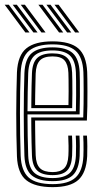

<svg xmlns="http://www.w3.org/2000/svg" viewBox="-24 -782 428 810"><path d="M198.2 7.5Q124 7.5 87.2 -21.5Q50.5 -50.5 47.5 -121.8Q46 -166.2 45.2 -212.4Q44.5 -258.5 44.5 -304.5Q44.5 -350.5 45.4 -394.2Q46.2 -438 47.5 -477Q51 -549 87.4 -578.2Q123.8 -607.5 197.5 -607.5Q272 -607.5 306.2 -577.9Q340.5 -548.2 343.8 -478.5Q344.2 -471 344.5 -448.6Q344.8 -426.2 344.9 -395.6Q345 -365 344.5 -332.8Q344 -300.5 342.5 -273.5H124Q124.2 -247 124.5 -222.8Q124.8 -198.5 125.2 -175Q125.8 -151.5 126.5 -126.8Q128 -89 144.6 -72.5Q161.2 -56 198.2 -56Q229.8 -56 246.1 -71.4Q262.5 -86.8 264.5 -126Q265.5 -143.8 265.2 -167.5Q265 -191.2 263.8 -209.8H279.8Q281 -188.2 281 -164.4Q281 -140.5 280.2 -125.5Q278 -81.5 258.9 -62.4Q239.8 -43.2 198.2 -43.2Q153 -43.2 132.8 -62.8Q112.5 -82.2 110.8 -126.2Q109.8 -153.5 109.1 -181Q108.5 -208.5 108.2 -235.2Q108 -262 107.8 -286.5H327.2Q328.2 -313.5 328.6 -343.5Q329 -373.5 328.9 -401.2Q328.8 -429 328.5 -449.6Q328.2 -470.2 327.8 -477.8Q325 -540.8 294.8 -567.8Q264.5 -594.8 197.5 -594.8Q131.5 -594.8 98.8 -568Q66 -541.2 63.2 -474.8Q61.8 -440.2 61 -397.1Q60.2 -354 60.2 -307Q60.2 -260 61 -213.2Q61.8 -166.5 63.2 -124.8Q65.8 -61.2 96.8 -33.2Q127.8 -5.2 198.2 -5.2Q263.8 -5.2 294.2 -32.5Q324.8 -59.8 327.8 -123.8Q328.2 -134.2 328.4 -149.5Q328.5 -164.8 328.2 -180.9Q328 -197 327 -209.8H342.8Q344.2 -190.5 344.4 -164.8Q344.5 -139 343.8 -123Q340.2 -53.2 306.4 -22.9Q272.5 7.5 198.2 7.5ZM198.2 -17.8Q139.8 -17.8 110.6 -41.5Q81.5 -65.2 79 -124.5Q77.8 -161.2 77 -205.5Q76.2 -249.8 76.2 -296.9Q76.2 -344 76.9 -389.4Q77.5 -434.8 79 -473.8Q81.5 -533.8 110.2 -558Q139 -582.2 197.5 -582.2Q256 -582.2 282.8 -557.9Q309.5 -533.5 312 -477.5Q312.5 -468.2 312.9 -440Q313.2 -411.8 313.1 -374.2Q313 -336.8 311.8 -299.5H92Q92 -255.5 92.8 -209.6Q93.5 -163.8 95 -125.5Q97 -73.5 121.8 -52.1Q146.5 -30.8 198.2 -30.8Q247.2 -30.8 270.4 -52.2Q293.5 -73.8 296.2 -124.8Q297 -140.2 296.9 -165.1Q296.8 -190 295.5 -209.8H311.2Q312.5 -189.5 312.6 -164.9Q312.8 -140.2 312 -124.2Q309.2 -67.2 282.8 -42.5Q256.2 -17.8 198.2 -17.8ZM92 -312.5H296.2Q297.2 -345.8 297.2 -379.5Q297.2 -413.2 297 -439.6Q296.8 -466 296.2 -476.5Q294 -526 271.1 -547.6Q248.2 -569.2 197.5 -569.2Q145 -569.2 121.1 -547.1Q97.2 -525 95 -473Q93.5 -436.5 92.9 -394.4Q92.2 -352.2 92 -312.5ZM108 -325.8Q108 -344.2 108.4 -369.2Q108.8 -394.2 109.2 -421.1Q109.8 -448 110.8 -472.2Q112.5 -517.8 132.9 -537.2Q153.2 -556.8 197.5 -556.8Q240 -556.8 259.2 -538Q278.5 -519.2 280.2 -476Q280.8 -465.5 281.1 -441.4Q281.5 -417.2 281.4 -386.8Q281.2 -356.2 280.5 -325.8ZM124 -338.8H264.8Q265.5 -368.8 265.5 -396.8Q265.5 -424.8 265.2 -445.8Q265 -466.8 264.5 -475Q263 -510.2 248.2 -527.1Q233.5 -544 197.5 -544Q160.2 -544 144.1 -526.8Q128 -509.5 126.5 -471.8Q126 -448.2 125.4 -426.1Q124.8 -404 124.5 -382.5Q124.2 -361 124 -338.8ZM150.8 -645 63.5 -762H81L168.2 -645ZM83 -645 -4.2 -762H13.2L100.5 -645ZM117 -645 29.5 -762H47L134.5 -645ZM293 -645 205.8 -762H223.2L310.5 -645ZM225.2 -645 138 -762H155.5L242.8 -645ZM259.2 -645 171.8 -762H189.2L276.8 -645Z"/></svg>

Font: Big Shoulders Inline Text Thin
Style: Regular
Weight: 400
Version: Version 2.002